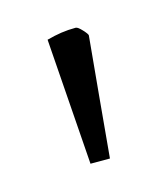

<svg xmlns="http://www.w3.org/2000/svg" viewBox="-46 -720 233 267"><g transform="rotate(-15 70.0 -587.0)"><path d="M84 -681Q87 -681 93 -674.5Q99 -668 99 -666Q95 -624 91 -580.5Q87 -537 83 -493H55L42 -675Q53 -678 63 -679.5Q73 -681 84 -681Z"/></g></svg>

Font: Grenze Gotisch ExtraLight
Style: Regular
Weight: 200
Designer: Renata Polastri
Foundry: Omnibus-Type
Version: Version 1.001